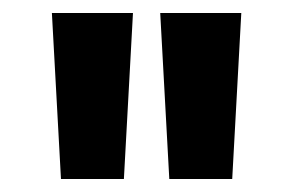

<svg xmlns="http://www.w3.org/2000/svg" viewBox="-20 -736 452 296"><path d="M74 -460 60 -716H185L171 -460ZM241 -460 227 -716H352L338 -460Z"/></svg>

Font: Figtree Light
Style: Bold
Weight: 700
Version: Version 2.002